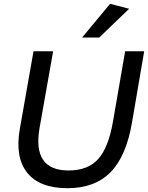

<svg xmlns="http://www.w3.org/2000/svg" viewBox="-20 -979 777 1008"><path d="M637 -710H737L673 -336Q643 -159 560.5 -75Q478 9 334 9Q188 9 123 -72Q58 -153 84 -302L156 -710H259L188 -309Q148 -84 340 -84Q441 -84 495 -143.5Q549 -203 573 -340ZM411 -782 558 -959 658 -933 501 -782Z"/></svg>

Font: Livvic Medium
Style: Italic
Weight: 500
Italic angle: -10°
Designer: Jacques Le Bailly, Baron von Fonthausen
Version: Version 1.001; ttfautohint (v1.8.2)